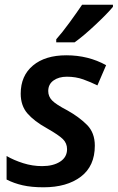

<svg xmlns="http://www.w3.org/2000/svg" viewBox="-20 -786 500 816"><path d="M165 10Q264 10 323.5 -35Q383 -80 383 -167Q383 -222 349.5 -255.5Q316 -289 266 -317Q218 -342 201.5 -359Q185 -376 185 -399Q185 -428 207.5 -444Q230 -460 264 -460Q302 -460 334 -448.5Q366 -437 394 -423L431 -509Q355 -551 262 -551Q172 -551 120 -507.5Q68 -464 68 -388Q68 -337 96.5 -304Q125 -271 179 -241Q230 -212 247.5 -194.5Q265 -177 265 -152Q265 -118 235.5 -99Q206 -80 159 -80Q118 -80 78.5 -92.5Q39 -105 8 -123V-23Q39 -7 76.5 1.5Q114 10 165 10ZM219 -606H297Q335 -633 386.5 -681.5Q438 -730 460 -757V-766H329Q306 -732 275 -689.5Q244 -647 219 -619Z"/></svg>

Font: Noto Sans UI Medium
Style: Italic
Weight: 500
Italic angle: -12°
Designer: Monotype Design Team
Foundry: Monotype Imaging Inc.
Version: Version 1.901